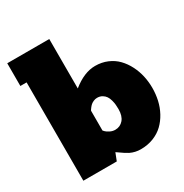

<svg xmlns="http://www.w3.org/2000/svg" viewBox="-183 -940 1050 1094"><g transform="rotate(-30 342.0 -393.5)"><path d="M292.5 -471.2Q369.1 -533.2 441.4 -533.2Q484.9 -533.2 521.5 -517.6Q558.1 -502 583.7 -475.3Q609.4 -448.7 627.2 -413.8Q645 -378.9 653.6 -340.6Q662.1 -302.2 662.1 -262.7Q662.1 -220.7 653.3 -181.6Q644.5 -142.6 625.7 -107.9Q606.9 -73.2 580.1 -47.4Q553.2 -21.5 514.9 -6.3Q476.6 8.8 431.2 8.8Q394.5 8.8 362.3 -6.8Q344.2 -15.6 296.4 -49.8L276.9 0H57.1V-647H16.1V-796.4H292.5ZM294.4 -193.4 301.8 -185.1Q309.6 -176.8 326.2 -168.5Q342.8 -160.2 360.4 -160.2Q392.6 -160.2 413.6 -184.3Q434.6 -208.5 434.6 -253.4Q434.6 -268.6 433.3 -282.5Q432.1 -296.4 427.5 -313.2Q422.9 -330.1 415 -341.8Q407.2 -353.5 393.3 -361.8Q379.4 -370.1 360.4 -370.1Q348.1 -370.1 336.7 -365Q325.2 -359.9 318.4 -353.8Q311.5 -347.7 305.2 -339.6Q298.8 -331.5 297.1 -328.4Q295.4 -325.2 294.4 -323.2Z"/></g></svg>

Font: Bevan
Style: Regular
Weight: 400
Foundry: vernon adams
Version: Version 1.000